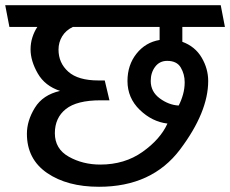

<svg xmlns="http://www.w3.org/2000/svg" viewBox="-31 -700 881 735"><path d="M766 -390Q766 -271 658.5 -128Q551 15 348 15Q226 15 149 -38Q72 -91 72 -188Q72 -238 102.5 -287.5Q133 -337 199 -352Q141 -371 113.5 -419Q86 -467 86 -511Q86 -535 93 -557Q100 -579 112 -597H5Q1 -618 -3 -638.5Q-7 -659 -11 -680H814L830 -597H667V-540Q716 -522 741 -479.5Q766 -437 766 -390ZM179 -190Q179 -130 232.5 -100Q286 -70 353 -70Q446 -70 514.5 -118.5Q583 -167 610 -227Q551 -234 504 -279.5Q457 -325 457 -390Q457 -451 491.5 -494.5Q526 -538 580 -547V-597H248Q221 -584 207 -561Q193 -538 193 -510Q193 -459 230.5 -425.5Q268 -392 346 -392H370L388 -316H354Q263 -316 221 -282.5Q179 -249 179 -190ZM653 -296Q663 -315 669.5 -338Q676 -361 676 -385Q676 -416 661 -441.5Q646 -467 609 -467Q580 -467 563 -444.5Q546 -422 546 -390Q546 -349 580.5 -323.5Q615 -298 653 -296Z"/></svg>

Font: Palanquin Medium
Style: Regular
Weight: 500
Designer: Pria Ravichandran
Version: Version 1.0.4